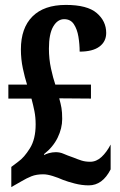

<svg xmlns="http://www.w3.org/2000/svg" viewBox="-20 -744 490 781"><path d="M341 10Q313 10 284 2.5Q255 -5 237 -12Q217 -21 194.5 -28Q172 -35 156 -35Q128 -35 108 -27Q88 -19 68 -7L26 17V-65L55 -87Q78 -103 101.5 -140.5Q125 -178 125 -238Q125 -267 120 -292Q115 -317 108 -343H14V-400H90Q81 -428 73 -465.5Q65 -503 65 -543Q65 -630 112 -677Q159 -724 248 -724Q335 -724 373.5 -691Q412 -658 412 -610Q412 -575 384.5 -554.5Q357 -534 304 -534Q304 -564 299 -594.5Q294 -625 280.5 -645.5Q267 -666 241 -666Q214 -666 196.5 -636Q179 -606 179 -546Q179 -504 187.5 -465Q196 -426 205 -400H350V-343L221 -344Q227 -322 230 -305Q233 -288 233 -260Q233 -222 214.5 -184Q196 -146 159 -117L161 -113Q164 -117 178.5 -121Q193 -125 207 -125Q224 -125 238.5 -118.5Q253 -112 279 -103Q296 -96 311.5 -91Q327 -86 347 -86Q372 -86 393 -105.5Q414 -125 430 -156V-55Q397 10 341 10Z"/></svg>

Font: Noto Serif ExtraCondensed
Style: Bold
Weight: 700
Width: 2
Designer: Monotype Design Team
Foundry: Monotype Imaging Inc.
Version: Version 2.014; ttfautohint (v1.8.4.7-5d5b)